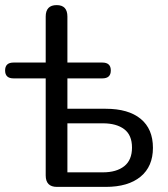

<svg xmlns="http://www.w3.org/2000/svg" viewBox="-22 -732 659 752"><path d="M201 0Q157 0 157 -45V-425H31Q-2 -425 -2 -456Q-2 -487 31 -487H157V-667Q157 -712 200 -712Q242 -712 242 -667V-487H379Q412 -487 412 -456Q412 -425 379 -425H242V-306H392Q481 -306 529 -266.5Q577 -227 577 -153Q577 -80 528.5 -40Q480 0 392 0ZM242 -57H381Q434 -57 464.5 -81Q495 -105 495 -154Q495 -203 464.5 -226Q434 -249 381 -249H242Z"/></svg>

Font: Chiron GoRound TC N
Style: Regular
Weight: 350
Designer: Ryoko NISHIZUKA 西塚涼子 (kana, bopomofo & ideographs); Paul D. Hunt (Latin, Greek & Cyrillic); Sandoll Communications 산돌커뮤니
Foundry: Adobe
Version: Version 1.000;hotconv 1.1.1;makeotfexe 2.6.0